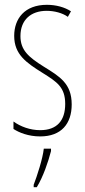

<svg xmlns="http://www.w3.org/2000/svg" viewBox="-20 -557 352 798"><path d="M278 -123C278 -210 228 -239 162 -280C98 -320 65 -349 65 -407C65 -475 109 -512 174 -512C206 -512 240 -503 262 -487L275 -510C249 -527 213 -537 175 -537C82 -537 39 -479 39 -408C39 -330 90 -296 157 -254C216 -217 251 -195 251 -125C251 -56 217 -16 147 -16C105 -16 65 -31 36 -52V-21C59 -6 98 10 147 10C235 10 278 -43 278 -123ZM192 71V61H162C158 101 134 175 120 211V221H133C160 176 180 117 192 71Z"/></svg>

Font: Noto Sans Khmer UI ExtraCondensed Thin
Style: Regular
Weight: 100
Width: 2
Designer: Danh Hong and the Monotype Design Team
Foundry: Monotype Imaging Inc.
Version: Version 2.002